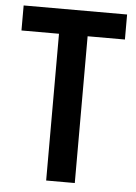

<svg xmlns="http://www.w3.org/2000/svg" viewBox="-52 -754 563 795"><g transform="rotate(5 229.5 -357.0)"><path d="M289 0V-610H444V-714H14V-610H170V0Z"/></g></svg>

Font: Noto Sans Thai Cond SemBd
Style: Regular
Weight: 600
Width: 3
Designer: Monotype Design Team
Foundry: Monotype Imaging Inc.
Version: Version 2.002